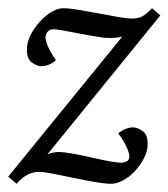

<svg xmlns="http://www.w3.org/2000/svg" viewBox="-28 -444 414 472"><path d="M74.2 -46.9 65.4 -50.8Q79.1 -61.5 92.3 -65.9Q105.5 -70.3 116.2 -70.3Q127.9 -70.3 150.4 -66.4Q172.9 -62.5 197.8 -56.6Q222.7 -50.8 242.2 -47.4Q261.7 -43.9 268.6 -43.9Q277.3 -43.9 283.7 -47.4Q290 -50.8 290 -59.6Q290 -67.4 283.2 -82.5Q276.4 -97.7 262.7 -116.2Q272.5 -124 281.7 -127.4Q291 -130.9 298.8 -130.9Q309.6 -130.9 322.3 -122.1Q335 -113.3 335 -89.8Q335 -72.3 325.7 -54.7Q316.4 -37.1 303.2 -22.9Q290 -8.8 274.4 -0.5Q258.8 7.8 245.1 7.8Q230.5 7.8 205.1 3.4Q179.7 -1 152.3 -6.8Q125 -12.7 101.6 -17.1Q78.1 -21.5 69.3 -21.5Q52.7 -21.5 39.6 -14.6Q26.4 -7.8 12.7 7.8L-7.8 -9.8L284.2 -368.2L294.9 -364.3Q287.1 -357.4 272.9 -354Q258.8 -350.6 240.2 -350.6Q228.5 -350.6 209 -354Q189.5 -357.4 168 -361.3Q146.5 -365.2 128.9 -368.7Q111.3 -372.1 104.5 -372.1Q93.8 -372.1 88.9 -365.7Q84 -359.4 84 -352.5Q84 -344.7 88.9 -332Q93.8 -319.3 109.4 -295.9Q100.6 -288.1 91.3 -284.7Q82 -281.2 73.2 -281.2Q63.5 -281.2 50.8 -290Q38.1 -298.8 38.1 -322.3Q38.1 -339.8 46.9 -357.4Q55.7 -375 69.3 -390.1Q83 -405.3 98.6 -414.6Q114.3 -423.8 127 -423.8Q141.6 -423.8 165 -419.9Q188.5 -416 214.4 -411.1Q240.2 -406.2 262.2 -402.3Q284.2 -398.4 295.9 -398.4Q312.5 -398.4 322.8 -404.3Q333 -410.2 345.7 -423.8L366.2 -406.2Z"/></svg>

Font: Crimson Pro ExtraLight Light
Style: Italic
Weight: 300
Italic angle: -12°
Version: Version 1.002